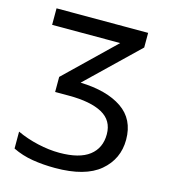

<svg xmlns="http://www.w3.org/2000/svg" viewBox="-108 -802 800 899"><g transform="rotate(15 292.0 -352.0)"><path d="M499 -714V-643L254 -407Q382 -403 455.5 -353Q529 -303 529 -204Q529 -110 458 -50Q387 10 241 10Q183 10 131.5 1.5Q80 -7 35 -29V-111Q82 -89 137 -76.5Q192 -64 242 -64Q339 -64 387 -101Q435 -138 435 -205Q435 -272 378.5 -303Q322 -334 217 -334H150V-407L385 -634H55V-714Z"/></g></svg>

Font: Noto IKEA Latin
Style: Regular
Weight: 400
Designer: Monotype Design Team
Foundry: Monotype Imaging Inc.
Version: Version 1.0